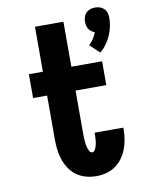

<svg xmlns="http://www.w3.org/2000/svg" viewBox="-87 -836 675 904"><g transform="rotate(-10 250.0 -383.5)"><path d="M419 -562 373 -605Q386 -617 395 -631Q404 -645 410 -661Q401 -664 393.5 -669.5Q386 -675 381.5 -682.5Q377 -690 375 -699Q373 -708 373 -717Q373 -728 376.5 -739.5Q380 -751 388.5 -759.5Q397 -768 408 -771.5Q419 -775 431 -775Q443 -775 454 -771.5Q465 -768 473.5 -759.5Q482 -751 485.5 -739.5Q489 -728 489 -717Q489 -695 484.5 -673.5Q480 -652 471 -632Q462 -612 449 -594Q436 -576 419 -562ZM300 8Q276 8 251.5 1.5Q227 -5 207 -19Q187 -33 173 -54Q159 -75 151 -98Q143 -121 140 -145.5Q137 -170 137 -195V-406H70V-520H137V-735H273V-520H420V-406H273V-195Q273 -187 273.5 -178.5Q274 -170 274.5 -162Q275 -154 276.5 -146Q278 -138 280.5 -130Q283 -122 287.5 -114Q292 -106 300 -106Q308 -106 312.5 -113.5Q317 -121 319.5 -128.5Q322 -136 323.5 -143.5Q325 -151 325.5 -159Q326 -167 326.5 -175Q327 -183 327 -191V-195H464V-185Q464 -161 460 -137.5Q456 -114 447.5 -92Q439 -70 424.5 -50.5Q410 -31 390.5 -17.5Q371 -4 347.5 2Q324 8 300 8Z"/></g></svg>

Font: Iosevka Heavy
Style: Regular
Weight: 900
Monospace: yes
Designer: Belleve Invis
Foundry: Belleve Invis
Version: Version 32.5.0; ttfautohint (v1.8.4)